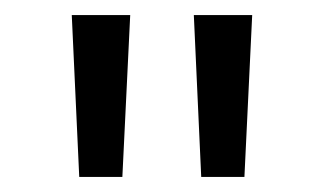

<svg xmlns="http://www.w3.org/2000/svg" viewBox="-20 -762 425 252"><path d="M140.6 -529.8H84L74.2 -742.2H150.9ZM300.8 -529.8H244.1L234.4 -742.2H311Z"/></svg>

Font: Kumbh Sans Medium
Style: Regular
Weight: 500
Version: Version 1.005